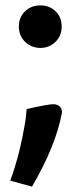

<svg xmlns="http://www.w3.org/2000/svg" viewBox="-20 -521 295 713"><path d="M209 -422Q209 -388 186 -365.5Q163 -343 130 -343Q97 -343 73.5 -365.5Q50 -388 50 -422Q50 -457 73 -479Q96 -501 130 -501Q164 -501 186.5 -479Q209 -457 209 -422ZM210 -102Q187 21 99 172L18 150Q55 50 75 -77L79 -116Q158 -134 178 -134Q193 -134 202 -125.5Q211 -117 210 -102Z"/></svg>

Font: Repo
Style: DemiBold
Weight: 600
Designer: Stefan Peev
Foundry: Context Ltd
Version: Version 001.000